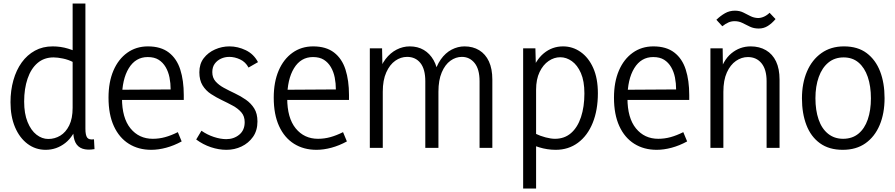

<svg xmlns="http://www.w3.org/2000/svg" viewBox="-20 -845 5115 1097"><path d="M468 -825V-109Q468 -73 478 -59Q488 -45 517 -49L520 7Q479 14 451.5 4.5Q424 -5 411 -31Q398 -57 398 -102V-147H427Q403 -67 353 -28Q303 11 241 11Q183 11 137.5 -23Q92 -57 66 -118Q40 -179 40 -261Q40 -328 56.5 -386.5Q73 -445 104 -488Q135 -531 179.5 -555.5Q224 -580 281 -580Q327 -580 369.5 -567Q412 -554 448 -533L398 -490Q371 -504 340 -510.5Q309 -517 286 -517Q232 -517 194.5 -485Q157 -453 137.5 -395.5Q118 -338 118 -265Q118 -196 137.5 -148Q157 -100 188.5 -75.5Q220 -51 256 -51Q293 -51 324.5 -70Q356 -89 375.5 -128.5Q395 -168 395 -229V-825Z M844 11Q771 11 716 -23.5Q661 -58 630.5 -124.5Q600 -191 600 -287Q600 -376 628 -441.5Q656 -507 707 -543.5Q758 -580 825 -580Q899 -580 944.5 -545Q990 -510 1010 -447.5Q1030 -385 1030 -302V-274H641L642 -332L955 -334Q955 -369 948.5 -402Q942 -435 926.5 -461.5Q911 -488 886.5 -503.5Q862 -519 824 -519Q755 -519 716 -455.5Q677 -392 677 -284Q677 -171 725.5 -111.5Q774 -52 853 -52Q889 -52 923.5 -61.5Q958 -71 996 -90L1018 -37Q974 -13 929.5 -1Q885 11 844 11Z M1274 11Q1230 11 1185 -4Q1140 -19 1101 -48L1131 -98Q1164 -75 1202 -62.5Q1240 -50 1273 -50Q1316 -50 1347 -75.5Q1378 -101 1378 -147Q1378 -181 1359 -203Q1340 -225 1310.5 -241Q1281 -257 1248.5 -272.5Q1216 -288 1186 -307.5Q1156 -327 1137.5 -357Q1119 -387 1119 -432Q1119 -480 1144 -512.5Q1169 -545 1208.5 -562.5Q1248 -580 1291 -580Q1339 -580 1384.5 -558Q1430 -536 1454 -490L1400 -459Q1383 -491 1352 -505.5Q1321 -520 1290 -520Q1265 -520 1243 -510Q1221 -500 1207 -481Q1193 -462 1193 -433Q1193 -401 1211.5 -380Q1230 -359 1259.5 -343Q1289 -327 1322 -311.5Q1355 -296 1384.5 -275.5Q1414 -255 1432.5 -225.5Q1451 -196 1451 -151Q1451 -99 1425.5 -63Q1400 -27 1360 -8Q1320 11 1274 11Z M1788 11Q1715 11 1660 -23.5Q1605 -58 1574.5 -124.5Q1544 -191 1544 -287Q1544 -376 1572 -441.5Q1600 -507 1651 -543.5Q1702 -580 1769 -580Q1843 -580 1888.5 -545Q1934 -510 1954 -447.5Q1974 -385 1974 -302V-274H1585L1586 -332L1899 -334Q1899 -369 1892.5 -402Q1886 -435 1870.5 -461.5Q1855 -488 1830.5 -503.5Q1806 -519 1768 -519Q1699 -519 1660 -455.5Q1621 -392 1621 -284Q1621 -171 1669.5 -111.5Q1718 -52 1797 -52Q1833 -52 1867.5 -61.5Q1902 -71 1940 -90L1962 -37Q1918 -13 1873.5 -1Q1829 11 1788 11Z M2793 0H2720V-381Q2720 -450 2691.5 -485Q2663 -520 2619 -520Q2584 -520 2553.5 -498Q2523 -476 2504 -431.5Q2485 -387 2485 -321V0H2410V-381Q2410 -450 2382 -485Q2354 -520 2306 -520Q2270 -520 2238.5 -498Q2207 -476 2187 -431.5Q2167 -387 2167 -321V0H2093V-569H2163L2166 -416H2141Q2155 -471 2182.5 -507Q2210 -543 2246 -561.5Q2282 -580 2321 -580Q2367 -580 2401.5 -559.5Q2436 -539 2457.5 -501Q2479 -463 2483 -410H2457Q2472 -468 2498.5 -505.5Q2525 -543 2560.5 -561.5Q2596 -580 2634 -580Q2682 -580 2718 -558Q2754 -536 2773.5 -494Q2793 -452 2793 -390Z M2969 232V-569H3039L3043 -421L3012 -420Q3039 -501 3087 -540.5Q3135 -580 3197 -580Q3252 -580 3297.5 -548Q3343 -516 3369.5 -456.5Q3396 -397 3396 -312Q3396 -216 3366.5 -143Q3337 -70 3282.5 -29.5Q3228 11 3155 11Q3107 11 3060 -3.5Q3013 -18 2977 -39L3040 -81Q3067 -68 3097.5 -60Q3128 -52 3151 -52Q3205 -52 3242.5 -84.5Q3280 -117 3299.5 -176Q3319 -235 3319 -311Q3319 -382 3299 -427.5Q3279 -473 3247.5 -495.5Q3216 -518 3181 -518Q3146 -518 3114.5 -496.5Q3083 -475 3063 -433.5Q3043 -392 3043 -332V232Z M3732 11Q3659 11 3604 -23.5Q3549 -58 3518.5 -124.5Q3488 -191 3488 -287Q3488 -376 3516 -441.5Q3544 -507 3595 -543.5Q3646 -580 3713 -580Q3787 -580 3832.5 -545Q3878 -510 3898 -447.5Q3918 -385 3918 -302V-274H3529L3530 -332L3843 -334Q3843 -369 3836.5 -402Q3830 -435 3814.5 -461.5Q3799 -488 3774.5 -503.5Q3750 -519 3712 -519Q3643 -519 3604 -455.5Q3565 -392 3565 -284Q3565 -171 3613.5 -111.5Q3662 -52 3741 -52Q3777 -52 3811.5 -61.5Q3846 -71 3884 -90L3906 -37Q3862 -13 3817.5 -1Q3773 11 3732 11Z M4360 0V-381Q4360 -448 4331 -483.5Q4302 -519 4253 -519Q4217 -519 4185 -497Q4153 -475 4133 -431Q4113 -387 4113 -320V0H4039V-569H4109L4111 -416H4088Q4110 -500 4158.5 -540Q4207 -580 4269 -580Q4319 -580 4356.5 -558Q4394 -536 4414 -494Q4434 -452 4434 -390V0ZM4377 -772 4411 -736Q4391 -712 4367.5 -697Q4344 -682 4315 -682Q4287 -682 4265 -692.5Q4243 -703 4222.5 -713.5Q4202 -724 4177 -724Q4159 -724 4142.5 -717Q4126 -710 4107 -695L4073 -732Q4097 -755 4122.5 -769.5Q4148 -784 4179 -784Q4206 -784 4227 -773.5Q4248 -763 4267.5 -753Q4287 -743 4311 -742Q4328 -742 4345.5 -750Q4363 -758 4377 -772Z M4956 -283Q4956 -353 4938 -405.5Q4920 -458 4885.5 -487.5Q4851 -517 4800 -517Q4749 -517 4713 -487.5Q4677 -458 4658 -405Q4639 -352 4639 -284Q4639 -215 4657 -162.5Q4675 -110 4711 -81Q4747 -52 4797 -52Q4849 -52 4884.5 -81Q4920 -110 4938 -162.5Q4956 -215 4956 -283ZM5034 -284Q5034 -197 5006 -130.5Q4978 -64 4925 -26.5Q4872 11 4795 11Q4717 11 4665 -26.5Q4613 -64 4587.5 -130.5Q4562 -197 4562 -283Q4562 -369 4590.5 -436Q4619 -503 4673 -541.5Q4727 -580 4802 -580Q4881 -580 4932 -541.5Q4983 -503 5008.5 -437Q5034 -371 5034 -284Z"/></svg>

Font: Yaldevi
Style: Regular
Weight: 400
Designer: Sol Matas, Rajitha Manaperi, Kosala Senevirathne
Foundry: Mooniak
Version: Version 1.100